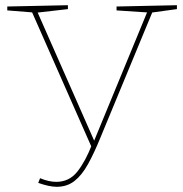

<svg xmlns="http://www.w3.org/2000/svg" viewBox="-20 -712 705 738"><path d="M127 -9 134 -27Q151 -20 166.5 -16.5Q182 -13 196 -13Q246 -13 277 -52Q308 -91 333 -155L334 -142L101 -670L109 -664L8 -672V-687L241 -692V-677L119 -663L122 -670L343 -169H341L548 -671L550 -664L428 -672V-687L660 -692V-677L558 -663L568 -671L366 -183Q342 -124 318.5 -81.5Q295 -39 266.5 -16.5Q238 6 198 6Q183 6 165 2Q147 -2 127 -9Z"/></svg>

Font: Bitter Thin
Style: Regular
Weight: 100
Designer: Sol Matas, and Bitter project Authors
Foundry: Sol Matas
Version: Version 2.002